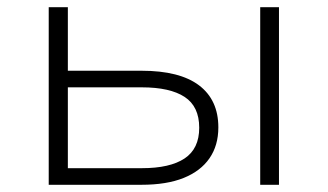

<svg xmlns="http://www.w3.org/2000/svg" viewBox="-20 -512 909 532"><path d="M115 0V-492H168V-316H372Q478 -316 531.5 -275.5Q585 -235 585 -159Q585 -109 560.5 -73.5Q536 -38 489 -19Q442 0 372 0ZM168 -46H373Q451 -46 491.5 -73Q532 -100 532 -158Q532 -217 491.5 -243.5Q451 -270 373 -270H168ZM701 0V-492H753V0Z"/></svg>

Font: Nunito Sans 7pt SemiExpanded ExtraLight
Style: Regular
Weight: 250
Width: 6
Designer: Vernon Adams
Foundry: Vernon Adams
Version: Version 3.101;gftools[0.9.27]